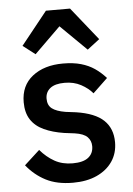

<svg xmlns="http://www.w3.org/2000/svg" viewBox="-55 -820 604 873"><g transform="rotate(-5 247.0 -383.0)"><path d="M243 12Q170 12 119.5 -14Q69 -40 32 -86L102 -150Q131 -116 166.5 -96Q202 -76 249 -76Q297 -76 320.5 -94.5Q344 -113 344 -146Q344 -171 327.5 -188Q311 -205 270 -211L222 -217Q170 -225 131 -243Q92 -261 71.5 -292.5Q51 -324 51 -372Q51 -448 104.5 -490Q158 -532 244 -532Q291 -532 326 -522Q361 -512 388 -493.5Q415 -475 438 -449L371 -385Q351 -409 318.5 -426.5Q286 -444 244 -444Q200 -444 178 -426.5Q156 -409 156 -379Q156 -349 175.5 -334Q195 -319 236 -312L284 -306Q370 -293 409.5 -255.5Q449 -218 449 -155Q449 -105 423.5 -67.5Q398 -30 352 -9Q306 12 243 12ZM188 -778H298L418 -628L362 -585L243 -702L124 -585L68 -628Z"/></g></svg>

Font: IBM Plex Sans Medium
Style: Regular
Weight: 500
Designer: Mike Abbink, Paul van der Laan, Pieter van Rosmalen
Foundry: Bold Monday
Version: Version 3.201